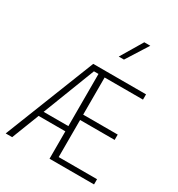

<svg xmlns="http://www.w3.org/2000/svg" viewBox="-215 -1076 1126 1215"><g transform="rotate(30 348.0 -469.0)"><path d="M386.7 -778.8H424.8L525.4 -938H481.4ZM10.3 0H57.6L135.3 -200.2H330.6V0H655.8V-38.1H375.5V-309.1H627.9V-348.1H375.5V-619.6H655.8V-658.2H270ZM330.6 -238.3H149.9L297.4 -619.6H330.6Z"/></g></svg>

Font: Estedad ExtraLight
Style: Regular
Weight: 200
Designer: Amin Abedi
Version: Version 7.3